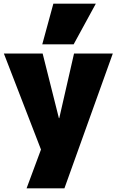

<svg xmlns="http://www.w3.org/2000/svg" viewBox="-20 -810 632 1040"><path d="M202 0 1 -520H211L299 -170H301L381 -520H591L329 210H124ZM209 -570 269 -790H499L379 -570Z"/></svg>

Font: Enso Black
Style: Regular
Weight: 900
Designer: Coji Morishita
Foundry: UNDERFOREST DESIGN
Version: Version 1.000